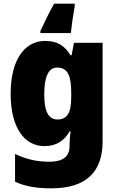

<svg xmlns="http://www.w3.org/2000/svg" viewBox="-20 -786 639 1046"><path d="M387 -752V-766H275C244 -711 223 -666 200 -617V-606H366C370 -647 378 -703 387 -752ZM226 -563C113 -563 38 -459 38 -275C38 -93 111 10 222 10C291 10 331 -22 359 -70H365C361 -46 359 -18 359 1V10C359 68 321 95 250 95C177 95 126 82 62 53V204C119 230 179 240 259 240C451 240 539 150 539 -17V-553H383L370 -485H364C334 -535 294 -563 226 -563ZM291 -418C350 -418 368 -372 368 -281V-256C368 -174 348 -135 293 -135C245 -135 221 -177 221 -272C221 -369 245 -418 291 -418Z"/></svg>

Font: Noto Sans Devanagari UI SemiCondensed Black
Style: Regular
Weight: 900
Width: 4
Designer: Jelle Bosma - Monotype Design Team
Foundry: Monotype Imaging Inc.
Version: Version 2.004